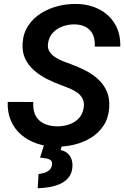

<svg xmlns="http://www.w3.org/2000/svg" viewBox="-20 -741 636 983"><path d="M408.2 -188Q412.6 -215.3 403.6 -234.1Q394.5 -252.9 377 -265.9Q359.4 -278.8 337.4 -287.8Q315.4 -296.9 293.9 -304.7Q256.3 -318.4 220.2 -336.7Q184.1 -355 154.8 -380.4Q125.5 -405.8 109.1 -439.9Q92.8 -474.1 95.7 -520Q99.1 -571.8 124.8 -610.1Q150.4 -648.4 190.4 -673.3Q230.5 -698.2 277.6 -710Q324.7 -721.7 371.1 -720.7Q436.5 -719.7 488 -693.1Q539.6 -666.5 568.6 -617.9Q597.7 -569.3 595.7 -502.4H465.3Q467.3 -537.1 456.3 -562.3Q445.3 -587.4 421.9 -601.3Q398.4 -615.2 362.8 -616.2Q331.5 -616.7 302.2 -606.4Q272.9 -596.2 252 -574.7Q231 -553.2 226.1 -520Q222.2 -495.6 232.9 -478Q243.7 -460.4 262.5 -448.2Q281.2 -436 303 -427.5Q324.7 -418.9 342.8 -412.6Q382.3 -398.4 418.9 -379.4Q455.6 -360.4 483.9 -334Q512.2 -307.6 527.3 -272Q542.5 -236.3 539.1 -189Q535.2 -136.2 510.3 -98.1Q485.4 -60.1 446 -35.9Q406.7 -11.7 360.1 -0.5Q313.5 10.7 266.1 10.3Q214.4 9.3 168.9 -6.1Q123.5 -21.5 89.1 -50.8Q54.7 -80.1 36.1 -122.3Q17.6 -164.6 19.5 -219.2L150.4 -218.8Q148.4 -188 155.8 -164.8Q163.1 -141.6 179.2 -126.2Q195.3 -110.8 218.8 -102.8Q242.2 -94.7 272.5 -94.2Q303.7 -93.8 332.8 -103.5Q361.8 -113.3 382.3 -134Q402.8 -154.8 408.2 -188ZM206.5 -2.4 299.8 -2.9 290 26.9Q320.3 33.7 335.9 54.7Q351.6 75.7 351.1 106.4Q350.6 141.6 333.7 164.3Q316.9 187 290 199.5Q263.2 211.9 232.2 217Q201.2 222.2 173.3 222.7L177.2 149.9Q191.9 148.4 206.8 144Q221.7 139.6 232.4 130.1Q243.2 120.6 246.1 103.5Q249 85.9 238.5 78.6Q228 71.3 212.4 69.3Q196.8 67.4 185.1 65.9Z"/></svg>

Font: Roboto SemiBold
Style: Italic
Weight: 600
Designer: Christian Robertson
Foundry: Google
Version: Version 3.009; 2024